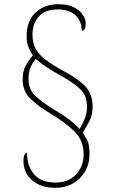

<svg xmlns="http://www.w3.org/2000/svg" viewBox="-20 -780 545 916"><path d="M244 116Q174 116 133 80Q92 44 92 -11Q92 -34 98 -43Q104 -52 109 -52Q109 12 142.5 51.5Q176 91 246 91Q306 91 342.5 52.5Q379 14 379 -44Q379 -108 338.5 -149.5Q298 -191 226 -235Q164 -271 126 -308Q88 -345 88 -400Q88 -439 102 -465.5Q116 -492 137 -516Q121 -539 114 -559.5Q107 -580 107 -608Q107 -679 149 -719.5Q191 -760 259 -760Q303 -760 332 -745.5Q361 -731 375 -709.5Q389 -688 389 -667Q389 -633 370 -633Q370 -679 340 -707Q310 -735 255 -735Q195 -735 165 -701Q135 -667 135 -615Q135 -576 150 -548Q165 -520 197 -495.5Q229 -471 280 -443Q356 -403 389 -366Q422 -329 422 -272Q422 -234 408 -205.5Q394 -177 375 -147Q386 -130 396.5 -109.5Q407 -89 407 -45Q407 2 385.5 38.5Q364 75 327.5 95.5Q291 116 244 116ZM360 -165Q370 -181 382.5 -209.5Q395 -238 395 -269Q395 -298 387 -319.5Q379 -341 353 -363.5Q327 -386 274 -417Q195 -460 151 -498Q137 -484 126.5 -459.5Q116 -435 116 -403Q116 -353 148.5 -322.5Q181 -292 240 -256Q316 -212 360 -165Z"/></svg>

Font: Noto Serif Hebrew SemiCondensed Thin
Style: Regular
Weight: 100
Width: 4
Designer: Monotype Design Team
Foundry: Monotype Imaging Inc.
Version: Version 2.004; ttfautohint (v1.8.4.7-5d5b)